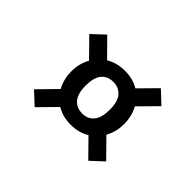

<svg xmlns="http://www.w3.org/2000/svg" viewBox="-94 -726 891 891"><g transform="rotate(45 351.5 -280.5)"><path d="M189.5 -280.8Q189.5 -330.1 211.2 -370.4Q232.9 -410.6 272.2 -434.6Q311.5 -458.5 364.3 -458.5Q417.5 -458.5 455.8 -434.6Q494.1 -410.6 515.1 -370.4Q536.1 -330.1 536.1 -280.8Q536.1 -231.9 514.6 -191.4Q493.2 -150.9 454.3 -127Q415.5 -103 362.3 -103Q309.6 -103 270.8 -127Q231.9 -150.9 210.7 -191.4Q189.5 -231.9 189.5 -280.8ZM441.9 -280.8Q441.9 -333 420.7 -358.4Q399.4 -383.8 361.8 -383.8Q324.2 -383.8 303.7 -358.4Q283.2 -333 283.2 -281.2Q283.2 -229 304.4 -203.4Q325.7 -177.7 363.3 -177.7Q400.9 -177.7 421.4 -203.4Q441.9 -229 441.9 -280.8ZM421.4 -162.1 473.1 -228 599.6 -99.1 538.6 -42.5ZM305.2 -398.9 251 -334.5 126 -461.9 187 -519ZM246.1 -221.7 306.6 -164.1 187 -42.5 126 -99.1ZM473.6 -334 420.4 -398.9 538.6 -519 599.6 -461.9Z"/></g></svg>

Font: Gelasio
Style: Bold Italic
Weight: 700
Italic angle: -8.5°
Designer: Eben Sorkin
Foundry: Eben Sorkin
Version: Version 1.008